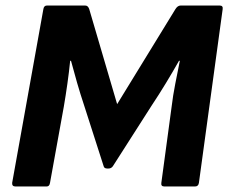

<svg xmlns="http://www.w3.org/2000/svg" viewBox="-20 -675 826 695"><path d="M36 0Q23 0 24 -13L137 -642Q139 -655 150 -655H288Q294 -655 297.5 -651.5Q301 -648 303 -642L404 -298L615 -642Q623 -655 634 -655H775Q788 -655 786 -642L700 -13Q698 0 686 0H575Q562 0 564 -13L601 -287Q606 -329 614.5 -372Q623 -415 631 -455H628Q606 -416 580.5 -374Q555 -332 529 -293L389 -74Q383 -65 373 -65H368Q357 -65 355 -74L284 -295Q271 -334 259 -375.5Q247 -417 237 -455H234Q230 -415 224 -372.5Q218 -330 211 -289L161 -13Q159 0 149 0Z"/></svg>

Font: Sofia Sans ExtraBold
Style: Italic
Weight: 800
Italic angle: -9°
Designer: Botio Nikoltchev, Ani Petrova
Foundry: lettersoup
Version: Version 4.100; ttfautohint (v1.8.4.7-5d5b)